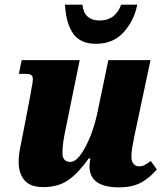

<svg xmlns="http://www.w3.org/2000/svg" viewBox="-20 -794 707 824"><path d="M364 -81Q364 -94 368 -114H361Q315 -50 272 -20.5Q229 9 166 9Q109 9 84.5 -21Q60 -51 60 -99Q60 -129 68 -167Q76 -205 77 -212L111 -389L115 -413Q121 -442 121 -453Q121 -467 114 -472Q107 -477 85 -477H61L73 -536H322L261 -237Q248 -177 248 -138Q248 -99 282 -99Q312 -99 345.5 -161.5Q379 -224 396 -301L445 -536H626L555 -202Q551 -181 547.5 -160Q544 -139 544 -120Q544 -102 553 -91Q562 -80 577 -80Q590 -80 600.5 -85.5Q611 -91 627 -103L653 -67Q624 -32 586.5 -11Q549 10 490 10Q364 10 364 -81ZM259 -774H334Q337 -740 356 -723Q375 -706 407 -706Q475 -706 500 -774H569Q556 -706 511 -656Q466 -606 392 -606Q324 -606 293.5 -650.5Q263 -695 259 -774Z"/></svg>

Font: Noto Serif NarrowBlack
Style: Italic
Weight: 900
Width: 4
Italic angle: -12°
Designer: Monotype Design Team
Foundry: Monotype Imaging Inc.
Version: Version 1.001